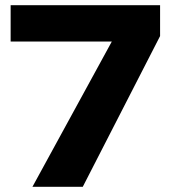

<svg xmlns="http://www.w3.org/2000/svg" viewBox="-20 -720 658 740"><path d="M105 0 411 -560H21V-700H597V-581L299 0Z"/></svg>

Font: Rosa Sans Black
Style: Regular
Weight: 900
Designer: Pentagram / MCKL
Foundry: Pentagram / MCKL
Version: Version 1.005;September 16, 2019;FontCreator 11.5.0.2425 64-